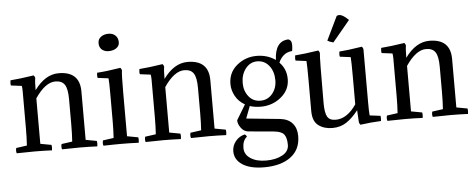

<svg xmlns="http://www.w3.org/2000/svg" viewBox="-62 -976 3484 1405"><g transform="rotate(-5 1680.0 -273.5)"><path d="M446 -357Q446 -434 425.5 -465Q405 -496 357 -496Q283 -496 208 -385V-51L289 -36Q293 -20 289 4Q226 1 160 1Q114 1 30 3Q24 -16 30 -36L109 -47Q113 -102 113 -174V-448Q113 -468 110 -485L31 -495Q27 -510 31 -533Q100 -538 203 -554Q212 -544 213 -534Q208 -508 208 -445Q287 -554 386 -554Q541 -554 541 -407V-51L622 -36Q626 -20 622 4Q559 1 493 1Q447 1 363 3Q357 -16 363 -36L442 -47Q446 -102 446 -174Z M845 -372V-51L926 -36Q927 -31 927.5 -27Q928 -23 928 -18Q928 -13 927.5 -7.5Q927 -2 926 4Q863 1 797 1Q774 1 741.5 1.5Q709 2 667 3Q664 -6 664 -16Q664 -25 667 -36L746 -47Q748 -75 749 -106.5Q750 -138 750 -174V-387Q750 -453 747 -485L668 -495Q666 -500 666 -512Q666 -517 666 -522Q666 -527 668 -533Q736 -537 840 -554Q849 -544 850 -534Q845 -506 845 -372ZM699 -729Q697 -734 697 -739.5Q697 -745 697 -750Q697 -777 719.5 -793.5Q742 -810 775 -810Q806 -810 825.5 -791.5Q845 -773 845 -741Q845 -715 822.5 -699Q800 -683 765 -683Q741 -683 722.5 -695Q704 -707 699 -729Z M1393 -357Q1393 -434 1372.5 -465Q1352 -496 1304 -496Q1230 -496 1155 -385V-51L1236 -36Q1240 -20 1236 4Q1173 1 1107 1Q1061 1 977 3Q971 -16 977 -36L1056 -47Q1060 -102 1060 -174V-448Q1060 -468 1057 -485L978 -495Q974 -510 978 -533Q1047 -538 1150 -554Q1159 -544 1160 -534Q1155 -508 1155 -445Q1234 -554 1333 -554Q1488 -554 1488 -407V-51L1569 -36Q1573 -20 1569 4Q1506 1 1440 1Q1394 1 1310 3Q1304 -16 1310 -36L1389 -47Q1393 -102 1393 -174Z M1704 11Q1713 15 1719 28Q1686 55 1686 109Q1686 157 1730 186Q1774 215 1844 215Q1916 215 1964 188.5Q2012 162 2012 114Q2012 62 1993 37.5Q1974 13 1917 8L1730 -9Q1699 -13 1678.5 -41.5Q1658 -70 1658 -97L1725 -208Q1679 -234 1655.5 -277Q1632 -320 1632 -365Q1632 -450 1695 -502Q1758 -554 1840 -554Q1919 -554 1979 -512Q1984 -649 2081 -654Q2107 -648 2107 -611Q2107 -591 2103 -567Q2064 -564 2039 -541.5Q2014 -519 2003 -490Q2053 -440 2053 -365Q2053 -286 1989 -233.5Q1925 -181 1840 -181Q1795 -181 1759 -193L1725 -104L1974 -79Q2032 -72 2062.5 -36.5Q2093 -1 2093 56Q2093 156 2021 209.5Q1949 263 1826 263Q1724 263 1667 226Q1610 189 1610 127Q1610 85 1637 52.5Q1664 20 1704 11ZM1722 -365Q1722 -307 1754.5 -266Q1787 -225 1841 -225Q1894 -225 1928 -265.5Q1962 -306 1962 -365Q1962 -429 1928.5 -471.5Q1895 -514 1841 -514Q1790 -514 1756 -471Q1722 -428 1722 -365Z M2624 -534V-142Q2624 -75 2627 -48L2706 -38Q2709 -22 2706 0Q2633 3 2554 14Q2547 7 2544 -5L2539 -94Q2497 -40 2452.5 -10Q2408 20 2348 20Q2287 20 2245.5 -11Q2204 -42 2204 -117V-339Q2204 -453 2201 -485L2122 -495Q2118 -510 2122 -533Q2191 -538 2294 -554Q2303 -544 2304 -534Q2299 -508 2299 -167Q2299 -97 2315.5 -67.5Q2332 -38 2377 -38Q2461 -38 2529 -138V-340Q2529 -453 2526 -485L2447 -495Q2443 -510 2447 -533Q2507 -537 2614 -554Q2623 -544 2624 -534ZM2537 -757 2409 -603Q2380 -611 2366 -620L2450 -794Q2481 -814 2537 -757Z M3169 -357Q3169 -434 3148.5 -465Q3128 -496 3080 -496Q3006 -496 2931 -385V-51L3012 -36Q3016 -20 3012 4Q2949 1 2883 1Q2837 1 2753 3Q2747 -16 2753 -36L2832 -47Q2836 -102 2836 -174V-448Q2836 -468 2833 -485L2754 -495Q2750 -510 2754 -533Q2823 -538 2926 -554Q2935 -544 2936 -534Q2931 -508 2931 -445Q3010 -554 3109 -554Q3264 -554 3264 -407V-51L3345 -36Q3349 -20 3345 4Q3282 1 3216 1Q3170 1 3086 3Q3080 -16 3086 -36L3165 -47Q3169 -102 3169 -174Z"/></g></svg>

Font: Adamina
Style: Regular
Weight: 400
Designer: Cyreal (www.cyreal.org)
Foundry: Alexei Vanyashin
Version: Version 1.013